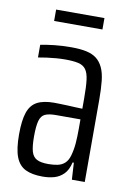

<svg xmlns="http://www.w3.org/2000/svg" viewBox="-78 -705 524 763"><g transform="rotate(10 184.0 -323.5)"><path d="M148 8Q105 8 78.5 -5Q52 -18 39.5 -50Q27 -82 27 -141Q27 -198 38 -230Q49 -262 74.5 -275.5Q100 -289 143 -289Q154 -289 168 -288.5Q182 -288 198 -287.5Q214 -287 229 -286Q244 -285 257 -285V-327Q257 -374 253.5 -401.5Q250 -429 239.5 -443Q229 -457 209 -461.5Q189 -466 156 -466Q139 -466 120 -464.5Q101 -463 82.5 -460.5Q64 -458 48 -455V-506Q72 -511 103.5 -514.5Q135 -518 172 -518Q208 -518 233 -512.5Q258 -507 274 -494.5Q290 -482 300 -461Q310 -440 313.5 -408Q317 -376 317 -332V0H265L261 -68H256Q249 -37 232.5 -20.5Q216 -4 194.5 2Q173 8 148 8ZM162 -45Q182 -45 199 -48.5Q216 -52 228 -63Q240 -74 246 -95Q253 -120 255 -146Q257 -172 257 -205V-242H158Q130 -242 114.5 -235Q99 -228 93 -206.5Q87 -185 87 -143Q87 -104 93 -83Q99 -62 115 -53.5Q131 -45 162 -45ZM86 -609V-655H281V-609Z"/></g></svg>

Font: Saira ExtraCondensed
Style: Regular
Weight: 400
Width: 2
Designer: Hector Gatti with collaboration of the Omnibus-Type team
Foundry: Omnibus-Type
Version: Version 1.101